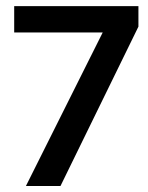

<svg xmlns="http://www.w3.org/2000/svg" viewBox="-20 -620 495 640"><path d="M27.3 -511.7Q100.6 -511.7 322.3 -511.7Q257.8 -383.8 66.4 0Q94.7 0 181.6 0Q247.1 -132.8 441.4 -531.2Q441.4 -547.9 441.4 -599.6Q337.9 -599.6 27.3 -599.6Q27.3 -578.1 27.3 -511.7Z"/></svg>

Font: TextaAlt
Style: Bold
Weight: 400
Designer: Daniel Hernandez & Miguel Hernandez
Version: Version 1.005;com.myfonts.easy.latinotype.texta.alt-bold.wfk